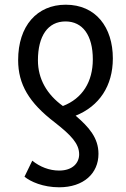

<svg xmlns="http://www.w3.org/2000/svg" viewBox="-20 -567 535 815"><path d="M259 -547C137 -547 57 -457 57 -312C57 -209 103 -131 213 -47C282 7 316 43 316 88C316 124 289 157 231 157C189 157 149 141 117 115L84 183C109 204 163 228 231 228C335 228 398 169 398 86C398 18 357 -28 301 -76C401 -116 459 -202 459 -319C459 -451 387 -547 259 -547ZM258 -476C331 -476 374 -417 374 -315C374 -220 330 -149 247 -117C179 -166 141 -232 141 -311C141 -414 183 -476 258 -476Z"/></svg>

Font: Noto Sans Condensed
Style: Regular
Weight: 400
Width: 3
Designer: Monotype Design Team
Foundry: Monotype Imaging Inc.
Version: Version 2.013